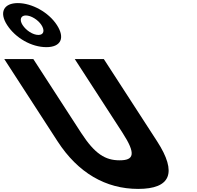

<svg xmlns="http://www.w3.org/2000/svg" viewBox="-512 -1207 1276 1242"><path d="M-465.9 -1045C-411.5 -961 -308.2 -902 -212.2 -902C-118.2 -902 -89.5 -961 -143.9 -1045C-197.6 -1128 -305.8 -1187 -396.8 -1187C-486.8 -1187 -519.6 -1128 -465.9 -1045ZM-365.9 -1045C-387.9 -1079 -378 -1107 -345 -1107C-311 -1107 -265.9 -1079 -243.9 -1045C-221.2 -1010 -228.4 -981 -263.4 -981C-299.4 -981 -343.2 -1010 -365.9 -1045ZM159.6 -825H-28.4L280.6 -348C370 -210 353.9 -170 261.9 -170C169.9 -170 102 -210 12.6 -348L-296.4 -825H-484.4L-139.8 -293C-7.6 -89 171.7 15 381.7 15C591.7 15 636.4 -89 504.2 -293Z"/></svg>

Font: Hussar
Style: BdOpOblSeven
Weight: 700
Foundry: Cannot Into Space Fonts
Version: Version 2.00